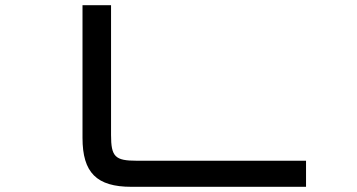

<svg xmlns="http://www.w3.org/2000/svg" viewBox="-20 -720 1376 740"><path d="M298 -700V-188.5C298 -54.5 352.5 0 486.5 0H1159.5V-100.5H507.5C423.5 -100.5 408 -115.5 408 -200V-700Z"/></svg>

Font: Melete
Style: Regular
Weight: 400
Width: 6
Designer: Sora Sagano
Foundry: DOT COLON
Version: Version 0.200;FEAKit 1.0